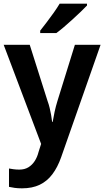

<svg xmlns="http://www.w3.org/2000/svg" viewBox="-20 -786 568 1046"><path d="M0 -542H142L239 -236Q246 -217 250.5 -198Q255 -179 258.5 -160Q262 -141 264 -122H267Q271 -147 277.5 -177Q284 -207 293 -236L388 -542H528L313 71Q294 125 265.5 163Q237 201 196.5 220.5Q156 240 100 240Q77 240 59.5 237.5Q42 235 29 232V132Q39 134 54 136Q69 138 85 138Q114 138 134.5 125.5Q155 113 169 91.5Q183 70 190 42L204 -2ZM454 -756Q441 -742 420 -722Q399 -702 375 -680Q351 -658 328 -638.5Q305 -619 287 -606H199V-619Q214 -638 233.5 -663.5Q253 -689 272.5 -716.5Q292 -744 305 -766H454Z"/></svg>

Font: Noto Sans Display SemiBold
Style: Regular
Weight: 600
Designer: Monotype Design Team
Foundry: Monotype Imaging Inc.
Version: Version 2.003